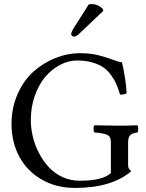

<svg xmlns="http://www.w3.org/2000/svg" viewBox="-20 -922 725 952"><path d="M377 -658.2Q425.8 -658.2 463.4 -649.2Q501 -640.1 532.5 -628.2Q564 -616.2 585 -612.8Q605 -523.9 607.9 -459Q591.3 -451.7 575.2 -453.1Q566.4 -482.4 557.1 -504.2Q547.9 -525.9 531 -549.3Q514.2 -572.8 492.7 -587.6Q471.2 -602.5 438 -612.3Q404.8 -622.1 362.8 -622.1Q319.3 -622.1 277.8 -600.3Q236.3 -578.6 204.1 -540.5Q171.9 -502.4 152.3 -446.5Q132.8 -390.6 132.8 -327.1Q132.8 -287.1 142.6 -245.4Q152.3 -203.6 172.6 -164.3Q192.9 -125 221.2 -94Q249.5 -63 289.3 -44.4Q329.1 -25.9 375 -25.9Q489.3 -25.9 529.8 -64V-216.8Q529.8 -244.6 512.2 -253.2Q494.6 -261.7 448.2 -265.1Q443.8 -269.5 443.8 -283Q443.8 -296.4 448.2 -300.8Q536.1 -298.8 571.8 -298.8Q613.3 -298.8 661.1 -300.8Q665.5 -296.4 665.5 -283Q665.5 -269.5 661.1 -265.1Q637.7 -262.7 626.5 -252.2Q615.2 -241.7 615.2 -216.8V-101.1Q615.2 -85.4 630.9 -73.2Q533.7 9.8 352.1 9.8Q258.3 9.8 186.3 -32Q114.3 -73.7 75.7 -145.5Q37.1 -217.3 37.1 -307.1Q37.1 -386.7 66.7 -454.3Q96.2 -522 144.5 -565.7Q192.9 -609.4 253.4 -633.8Q314 -658.2 377 -658.2ZM419.9 -899.9Q425.8 -901.9 434.1 -901.9Q464.8 -901.9 488.8 -878.9L492.2 -868.2L377 -758.8Q358.4 -740.2 347.2 -740.2Q341.8 -740.2 337.4 -744.1Q333 -748 333 -752.9Q333 -761.7 344.2 -780.8Z"/></svg>

Font: Common Serif
Style: Regular
Weight: 400
Designer: Philipp H. Poll, Khaled Hosny
Foundry: Stefan Peev, Context Ltd.
Version: Version 1.026